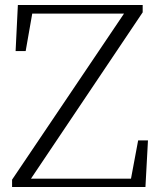

<svg xmlns="http://www.w3.org/2000/svg" viewBox="-20 -743 636 763"><path d="M28 0V-29L485 -707L477 -677V-689H281H84L112 -711L82 -540H42L51 -723H547V-694L91 -15L100 -46V-33H312H524L497 -14L529 -185H568L558 0Z"/></svg>

Font: Noto Serif JP ExtraLight
Style: Regular
Weight: 200
Designer: Ryoko NISHIZUKA  (kana & ideographs); Frank Grießhammer (Latin, Greek & Cyrillic); Wenlong ZHANG  (bopomofo); Sandoll Co
Foundry: Adobe
Version: Version 2.002-H1;hotconv 1.1.0;makeotfexe 2.6.0